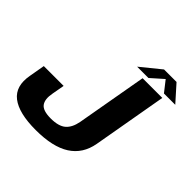

<svg xmlns="http://www.w3.org/2000/svg" viewBox="-204 -981 1164 1164"><g transform="rotate(45 378.0 -399.0)"><path d="M265 5.5Q410.5 5.5 489.5 -45.2Q568.5 -96 586.5 -197L670.5 -675H501.5L421.5 -221.5Q411 -163.5 379.2 -136Q347.5 -108.5 280 -108.5Q213 -108.5 191.8 -137Q170.5 -165.5 181.5 -223L196 -303.5H26L8.5 -203.5Q-11.5 -96.5 54.5 -45.5Q120.5 5.5 265 5.5ZM428.5 -701H525.5L604 -770.5L658.5 -701H755.5L663 -804.5H556Z"/></g></svg>

Font: Anybody
Style: Bold Italic
Weight: 700
Italic angle: -10°
Designer: Tyler Finck
Foundry: Etcetera Type Company
Version: Version 1.113;gftools[0.9.25]